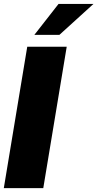

<svg xmlns="http://www.w3.org/2000/svg" viewBox="-23 -968 501 988"><path d="M320.3 -727.5 199.7 0H-3.4L117.2 -727.5ZM153.8 -788.6 278.3 -947.8H458L282.7 -788.6Z"/></svg>

Font: Inter Display Black
Style: Italic
Weight: 900
Italic angle: -9.39999°
Designer: Rasmus Andersson
Foundry: rsms
Version: Version 4.000;git-a52131595